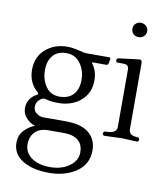

<svg xmlns="http://www.w3.org/2000/svg" viewBox="-107 -830 1065 1216"><g transform="rotate(10 426.0 -222.5)"><path d="M529 -441H446Q440 -441 439 -438Q438 -435 442 -431Q473 -391 473 -330Q473 -248 415.5 -199Q358 -150 272 -150Q223 -150 200.5 -157.5Q178 -165 166 -158Q130 -138 130 -100Q130 -75 151 -59.5Q172 -44 196 -44H341Q439 -44 488.5 -3Q538 38 538 109Q538 197 466.5 246.5Q395 296 290 296Q185 296 120 256Q55 216 55 143Q55 94 86 62Q117 30 153 18Q124 11 97 -16.5Q70 -44 70 -83Q70 -146 134 -180Q137 -182 137 -185Q137 -188 134 -192Q72 -244 72 -328Q72 -412 128.5 -461.5Q185 -511 269 -511Q301 -511 340.5 -501Q380 -491 394 -491H538Q550 -491 548 -479L543 -453Q541 -441 529 -441ZM272 -191Q330 -191 361 -225Q392 -259 392 -319Q392 -379 359.5 -424.5Q327 -470 270 -470Q213 -470 183 -435.5Q153 -401 153 -341Q153 -281 183.5 -236Q214 -191 272 -191ZM341 31H241Q186 31 156 61Q126 91 126 142Q126 193 170.5 226Q215 259 290 259Q365 259 414.5 223Q464 187 464 135Q464 83 432 57Q400 31 341 31Z M805 -23Q817 -22 817 -9Q817 4 802 4L707 0L599 4Q584 4 584 -9Q584 -22 596 -23L624 -25Q644 -27 657 -37.5Q670 -48 670 -66V-432Q670 -452 661.5 -459.5Q653 -467 634 -467H600Q587 -467 587 -480Q587 -493 600 -495L730 -511Q748 -513 748 -488V-66Q748 -30 788 -25ZM666.5 -662Q653 -675 653 -695Q653 -715 666.5 -728Q680 -741 700 -741Q720 -741 734 -728Q748 -715 748 -695Q748 -675 734 -662Q720 -649 700 -649Q680 -649 666.5 -662Z"/></g></svg>

Font: Lustria
Style: Regular
Weight: 400
Designer: Matthew Desmond
Foundry: Matthew Desmond
Version: Version 001.001; ttfautohint (v1.6)